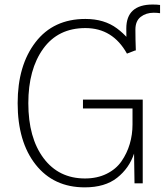

<svg xmlns="http://www.w3.org/2000/svg" viewBox="-20 -806 728 844"><path d="M537.1 -585.9Q535.2 -628.9 535.2 -680.7Q535.2 -786.1 651.4 -786.1Q669.9 -786.1 683.6 -784.2V-748Q669.9 -750 655.3 -750Q622.1 -750 598.6 -731.9Q575.2 -713.9 575.2 -675.8Q575.2 -632.8 577.1 -584ZM57.6 -352.5Q57.6 -518.6 136.2 -620.6Q214.8 -722.7 355.5 -722.7Q438.5 -722.7 494.1 -681.2Q549.8 -639.6 576.2 -585L538.1 -570.3Q475.6 -682.6 355.5 -682.6Q235.4 -682.6 169.9 -591.8Q104.5 -501 104.5 -352.5Q104.5 -200.2 171.4 -110.8Q238.3 -21.5 353.5 -21.5Q407.2 -21.5 448.7 -42Q490.2 -62.5 514.2 -97.2Q538.1 -131.8 550.3 -172.9Q562.5 -213.9 562.5 -258.8V-329.1H344.7V-368.2H607.4V0H571.3L569.3 -130.9Q547.9 -66.4 494.6 -24.4Q441.4 17.6 352.5 17.6Q215.8 17.6 136.7 -82.5Q57.6 -182.6 57.6 -352.5Z"/></svg>

Font: Gothic A1 ExtraLight
Style: Regular
Weight: 275
Designer: HanYang I&C Co.,Ltd.
Foundry: HanYang I&C Co.,Ltd.
Version: Version 2.50